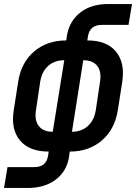

<svg xmlns="http://www.w3.org/2000/svg" viewBox="-37 -750 673 950"><path d="M201 19 204 0Q108 0 62 -55Q16 -110 31 -205L53 -346Q68 -441 132 -495.5Q196 -550 291 -550L294 -573Q306 -645 359.5 -687.5Q413 -730 498 -730H616L599 -627H467Q407 -627 398 -569L395 -550Q491 -550 536.5 -495Q582 -440 568 -346L546 -205Q531 -110 467 -55Q403 0 308 0L305 23Q295 95 240.5 137.5Q186 180 101 180H-17L0 77H132Q193 77 201 19ZM224 -98 281 -452Q233 -452 201.5 -424Q170 -396 162 -346L141 -205Q133 -155 155 -126.5Q177 -98 224 -98ZM319 -98Q366 -98 397.5 -126.5Q429 -155 437 -205L458 -346Q466 -396 444 -424Q422 -452 375 -452Z"/></svg>

Font: JetBrains Mono NL
Style: Bold Italic
Weight: 700
Italic angle: -9°
Designer: Philipp Nurullin, Konstantin Bulenkov
Foundry: JetBrains
Version: Version 2.304; ttfautohint (v1.8.4.7-5d5b)